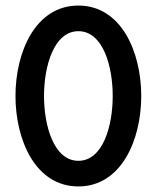

<svg xmlns="http://www.w3.org/2000/svg" viewBox="-20 -656 561 687"><path d="M260.4 11.1C413.9 11.1 485.4 -154.9 485.4 -312.5C485.4 -470.1 413.9 -636.1 260.4 -636.1C106.9 -636.1 35.4 -470.1 35.4 -312.5C35.4 -154.9 106.9 11.1 260.4 11.1ZM260.4 -80.6C172.9 -80.6 137.5 -205.6 137.5 -312.5C137.5 -419.4 172.9 -544.4 260.4 -544.4C348.6 -544.4 383.3 -419.4 383.3 -312.5C383.3 -205.6 348.6 -80.6 260.4 -80.6Z"/></svg>

Font: Afacad Medium
Style: Regular
Weight: 500
Designer: Kristian Moeller
Foundry: Dicotype
Version: Version 1.000